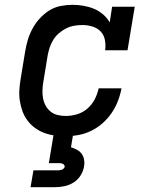

<svg xmlns="http://www.w3.org/2000/svg" viewBox="-20 -558 640 798"><path d="M253 8Q230 8 207 5Q184 2 163 -6Q142 -14 124.5 -27Q107 -40 94 -57.5Q81 -75 73.5 -95.5Q66 -116 62.5 -138.5Q59 -161 60.5 -184.5Q62 -208 66 -231L84 -341Q88 -366 95 -390Q102 -414 114 -437Q126 -460 144 -480Q162 -500 184 -514Q206 -528 231.5 -533Q257 -538 281 -538Q304 -538 327 -534Q350 -530 370.5 -521.5Q391 -513 408 -498.5Q425 -484 436 -465L446 -530H540L510 -349H417Q420 -371 416 -392Q412 -413 398 -427.5Q384 -442 363.5 -448Q343 -454 322 -454Q305 -454 288 -451Q271 -448 255 -440Q239 -432 225 -420Q211 -408 201.5 -392.5Q192 -377 186.5 -360.5Q181 -344 178 -327L160 -217Q157 -200 156.5 -182.5Q156 -165 159 -149Q162 -133 170 -118.5Q178 -104 190.5 -94Q203 -84 219.5 -80Q236 -76 253 -76Q276 -76 300 -83Q324 -90 343 -106.5Q362 -123 373.5 -145Q385 -167 390 -191H485Q480 -164 470 -138Q460 -112 444 -88.5Q428 -65 406.5 -46Q385 -27 359.5 -14.5Q334 -2 307 3Q280 8 253 8ZM107 220 119 150H219Q223 150 227.5 149.5Q232 149 236.5 147.5Q241 146 244.5 142.5Q248 139 249 135Q249 131 246.5 127.5Q244 124 240.5 122.5Q237 121 232.5 120.5Q228 120 224 120H183L203 0H284L275 54Q288 58 300 64.5Q312 71 319.5 81.5Q327 92 329.5 106Q332 120 329 135Q326 154 314.5 172Q303 190 285 201Q267 212 247 216Q227 220 207 220Z"/></svg>

Font: Iosevka Curly Slab MdExObl
Style: Regular
Weight: 500
Width: 7
Italic angle: -9°
Monospace: yes
Designer: Belleve Invis
Foundry: Belleve Invis
Version: Version 11.1.0; ttfautohint (v1.8.3)